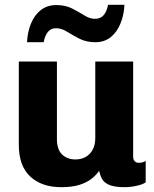

<svg xmlns="http://www.w3.org/2000/svg" viewBox="-20 -766 640 796"><path d="M234 10Q153 10 105.5 -34Q58 -78 58 -166V-511H216V-190Q216 -146 237.5 -125.5Q259 -105 293 -105Q317 -105 335.5 -115.5Q354 -126 364.5 -146Q375 -166 375 -193V-511H532V-119Q532 -104 538.5 -97.5Q545 -91 555 -91Q562 -91 569 -92.5Q576 -94 584 -99V-10Q571 -1 545.5 4.5Q520 10 497 10Q456 10 434 1Q412 -8 403.5 -23.5Q395 -39 391 -58Q378 -39 358.5 -24Q339 -9 309 0.5Q279 10 234 10ZM92 -591Q94 -633 108.5 -668.5Q123 -704 149.5 -724.5Q176 -745 214 -745Q251 -745 278.5 -731Q306 -717 329 -702.5Q352 -688 374 -688Q397 -688 410 -703.5Q423 -719 428 -746H496Q494 -704 479.5 -668.5Q465 -633 439 -612Q413 -591 375 -591Q338 -591 309.5 -605.5Q281 -620 258 -634.5Q235 -649 212 -649Q191 -649 178.5 -633.5Q166 -618 161 -591Z"/></svg>

Font: Chivo Mono Medium
Style: Bold
Weight: 700
Monospace: yes
Version: Version 1.008